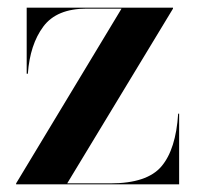

<svg xmlns="http://www.w3.org/2000/svg" viewBox="-20 -480 513 500"><path d="M205.5 -457.5Q127.5 -457.5 92.8 -410.8Q58 -364 52.5 -288H49.5V-460H430.5V-457.5L155 -2.5H267.5Q363 -2.5 400.5 -46.8Q438 -91 444 -184H446.5V0H22V-2.5L296.5 -457.5Z"/></svg>

Font: Bodoni* 72pt Medium
Style: Regular
Weight: 500
Version: Version 2.3